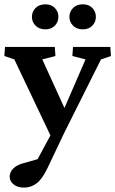

<svg xmlns="http://www.w3.org/2000/svg" viewBox="-26 -642 531 885"><path d="M216.8 3.9 40 -368.2 -5.9 -383.8 -2.9 -425.8H226.6L229.5 -383.8L168.9 -368.2L286.1 -111.3ZM482.4 -425.8 485.4 -383.8 439.5 -368.2 269.5 -28.3 192.4 133.8Q168 184.6 142.1 203.6Q116.2 222.7 85 222.7Q54.7 222.7 36.6 208Q18.6 193.4 18.6 171.9Q18.6 152.3 34.2 135.7Q49.8 119.1 81.1 110.4L188.5 80.1L128.9 126L245.1 -89.8L256.8 -111.3L368.2 -368.2L307.6 -383.8L310.5 -425.8ZM183.6 -506.8Q154.3 -506.8 137.7 -523.9Q121.1 -541 121.1 -564.5Q121.1 -587.9 137.7 -605Q154.3 -622.1 183.6 -622.1Q210.9 -622.1 227.1 -605Q243.2 -587.9 243.2 -564.5Q243.2 -541 227.1 -523.9Q210.9 -506.8 183.6 -506.8ZM355.5 -506.8Q327.1 -506.8 310.5 -523.9Q293.9 -541 293.9 -564.5Q293.9 -587.9 310.5 -605Q327.1 -622.1 355.5 -622.1Q383.8 -622.1 399.9 -605Q416 -587.9 416 -564.5Q416 -541 399.9 -523.9Q383.8 -506.8 355.5 -506.8Z"/></svg>

Font: Crimson Pro ExtraLight SemiBold
Style: Regular
Weight: 600
Version: Version 1.002